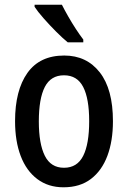

<svg xmlns="http://www.w3.org/2000/svg" viewBox="-20 -786 544 816"><path d="M460 -271Q460 -187 436.5 -124Q413 -61 366.5 -25.5Q320 10 250 10Q185 10 138.5 -25Q92 -60 68 -123Q44 -186 44 -271Q44 -402 96.5 -476Q149 -550 253 -550Q348 -550 404 -478.5Q460 -407 460 -271ZM145 -270Q145 -175 170.5 -124Q196 -73 252 -73Q308 -73 333.5 -123.5Q359 -174 359 -271Q359 -367 333.5 -416.5Q308 -466 252 -466Q196 -466 170.5 -416.5Q145 -367 145 -270ZM243 -766Q254 -744 270 -716Q286 -688 303 -662Q320 -636 334 -618V-606H268Q247 -623 219 -651Q191 -679 165.5 -708Q140 -737 127 -757V-766Z"/></svg>

Font: Noto Sans Lao Condensed Medium
Style: Regular
Weight: 500
Width: 3
Designer: Monotype Design Team
Foundry: Monotype Imaging Inc.
Version: Version 2.003; ttfautohint (v1.8.4.7-5d5b)